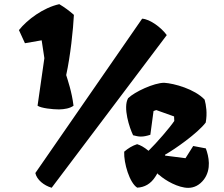

<svg xmlns="http://www.w3.org/2000/svg" viewBox="-20 -906 1093 936"><path d="M163.1 -390.6C180.7 -378.4 237.3 -372.6 267.6 -372.6C294.4 -373 321.3 -377.9 338.4 -390.6C330.1 -459 310.1 -515.6 302.7 -540C323.2 -632.8 336.9 -763.2 340.3 -833.5C318.4 -853 294.4 -870.6 269 -885.7C190.4 -868.2 113.3 -810.5 72.3 -759.3L101.6 -695.3L183.1 -709.5L196.3 -622.6ZM648.9 8.8C685.1 7.3 714.8 -10.3 735.8 -42.5C738.8 -46.4 742.7 -53.2 747.1 -61C749 -59.1 751 -57.1 752.9 -55.2L754.9 -52.7L755.4 -53.7C786.6 -25.4 849.6 9.8 897.5 9.8C926.3 9.8 953.1 -3.4 974.6 -31.7C1011.2 -82 998 -143.1 983.4 -182.6L921.9 -194.3L884.3 -134.8L784.7 -147.5V-151.9C830.6 -177.2 943.8 -256.8 982.9 -308.6C991.2 -355 984.9 -392.6 977.5 -420.4C929.2 -471.7 829.1 -499.5 780.3 -502.4C730.5 -502.4 635.7 -458 604.5 -427.2C578.6 -381.8 611.3 -282.2 628.9 -246.6C642.1 -243.2 654.3 -240.2 666.5 -240.2C680.7 -240.2 695.3 -243.2 712.9 -249L728.5 -364.7L741.2 -369.6L828.6 -338.4L829.6 -316.4C809.1 -285.2 743.7 -209.5 704.1 -170.9C680.7 -189.9 664.6 -198.2 648.4 -203.1C625.5 -195.8 604.5 -183.1 585.4 -166.5C583 -110.4 611.8 -14.2 648.9 8.8ZM152.3 -62.5C159.2 -29.8 194.3 -1.5 231.9 9.3L793 -734.9C766.6 -771.5 710.9 -813 672.9 -814.9Z"/></svg>

Font: Fruktur
Style: Regular
Weight: 400
Designer: Viktoriya Grabowska
Foundry: Viktoriya Grabowska
Version: Version 1.002